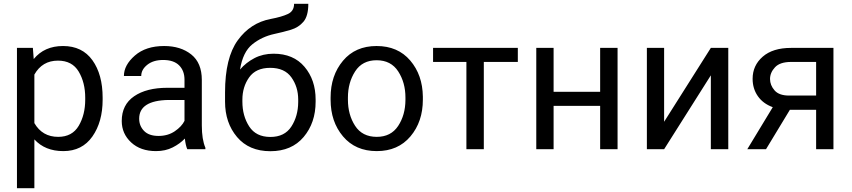

<svg xmlns="http://www.w3.org/2000/svg" viewBox="-20 -778 4442 1001"><path d="M310.1 9.8Q214.8 9.8 159.2 -51.3V203.1H68.4V-528.3H151.4L155.8 -470.2Q211.4 -538.1 308.6 -538.1Q408.7 -538.1 461.9 -463.9Q515.1 -389.6 515.1 -268.6V-258.3Q515.1 -142.6 461.7 -66.4Q408.2 9.8 310.1 9.8ZM282.2 -461.9Q200.2 -461.9 159.2 -389.2V-136.2Q200.7 -64.5 283.2 -64.5Q356.4 -64.5 390.4 -122.1Q424.3 -179.7 424.3 -258.3V-268.6Q424.3 -347.2 390.4 -404.5Q356.4 -461.9 282.2 -461.9Z M956.5 0Q947.8 -19 943.8 -55.7Q918.5 -28.8 880.4 -9.5Q842.3 9.8 793.5 9.8Q712.4 9.8 663.6 -35.6Q614.7 -81.1 614.7 -147Q614.7 -231.9 679.2 -276.1Q743.7 -320.3 852.5 -320.3H941.9V-362.3Q941.9 -409.2 913.8 -437.3Q885.7 -465.3 830.6 -465.3Q779.3 -465.3 747.8 -440.2Q716.3 -415 716.3 -381.8H626Q626 -438.5 683.1 -488.3Q740.2 -538.1 835.9 -538.1Q921.9 -538.1 977.1 -494.1Q1032.2 -450.2 1032.2 -361.3V-124Q1032.2 -50.8 1050.8 -7.8V0ZM806.6 -69.3Q855.5 -69.3 891.4 -93.8Q927.2 -118.2 941.9 -147.9V-256.8H857.9Q705.6 -253.9 705.6 -159.2Q705.6 -121.6 731 -95.5Q756.3 -69.3 806.6 -69.3Z M1389.6 10.3Q1278.3 10.3 1215.8 -63.7Q1153.3 -137.7 1153.3 -248V-296.4Q1153.3 -476.6 1219.5 -567.9Q1285.6 -659.2 1391.6 -679.2Q1448.7 -689.9 1481 -705.1Q1513.2 -720.2 1513.2 -758.3H1587.4Q1587.4 -694.3 1562 -664.6Q1536.6 -634.8 1496.6 -622.8Q1456.5 -610.8 1411.1 -601.1Q1345.2 -586.9 1295.7 -547.1Q1246.1 -507.3 1231.4 -415.5Q1262.7 -452.1 1306.9 -475.1Q1351.1 -498 1406.2 -498Q1509.8 -498 1567.6 -429.7Q1625.5 -361.3 1625.5 -258.8V-248Q1625.5 -137.7 1563 -63.7Q1500.5 10.3 1389.6 10.3ZM1388.7 -424.3Q1314 -424.3 1278.8 -374.5Q1243.7 -324.7 1243.7 -258.3V-248Q1243.7 -173.8 1279.1 -118.9Q1314.5 -64 1389.6 -64Q1463.9 -64 1499 -118.2Q1534.2 -172.4 1534.7 -246.1V-258.8Q1534.7 -324.7 1499.3 -374.5Q1463.9 -424.3 1388.7 -424.3Z M1703.6 -269.5Q1703.6 -384.3 1768.1 -461.2Q1832.5 -538.1 1943.4 -538.1Q2054.2 -538.1 2118.7 -462.6Q2183.1 -387.2 2184.6 -274.4V-258.3Q2184.6 -143.6 2119.9 -66.9Q2055.2 9.8 1944.3 9.8Q1833 9.8 1768.3 -66.9Q1703.6 -143.6 1703.6 -258.3ZM1793.9 -258.3Q1793.9 -179.7 1831.3 -122.1Q1868.7 -64.5 1944.3 -64.5Q2018.1 -64.5 2055.7 -121.3Q2093.3 -178.2 2093.8 -256.8V-269.5Q2093.8 -347.2 2056.2 -405.5Q2018.6 -463.9 1943.4 -463.9Q1868.7 -463.9 1831.3 -405.5Q1793.9 -347.2 1793.9 -269.5Z M2237.8 -455.1V-528.3H2679.7V-455.1H2502.4V0H2411.6V-455.1Z M3108.9 0V-226.1H2866.2V0H2775.9V-528.3H2866.2V-299.3H3108.9V-528.3H3199.7V0Z M3442.4 -143.1 3686 -528.3H3776.9V0H3686V-385.3L3442.4 0H3352.5V-528.3H3442.4Z M4234.9 0V-205.6H4098.1L3973.6 0H3876L4008.8 -219.2Q3958 -237.8 3930.9 -276.9Q3903.8 -315.9 3903.8 -367.2Q3903.8 -436.5 3956.3 -482.4Q4008.8 -528.3 4104.5 -528.3H4325.2V0ZM4234.9 -279.8V-455.1H4104.5Q4046.4 -455.1 4020.5 -427.2Q3994.6 -399.4 3994.6 -366.2Q3994.6 -334 4018.1 -306.9Q4041.5 -279.8 4093.8 -279.8Z"/></svg>

Font: Roboto21382017
Style: Regular
Weight: 400
Designer: Christian Robertson
Foundry: Google
Version: Version 2.138; 2017